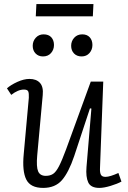

<svg xmlns="http://www.w3.org/2000/svg" viewBox="-20 -905 624 939"><path d="M14 -473Q33 -490 65 -504.5Q97 -519 124 -519Q158 -519 175.5 -499.5Q193 -480 189 -440L162 -145Q157 -89 166.5 -67Q176 -45 204 -45Q225 -45 239.5 -54.5Q254 -64 268.5 -92Q283 -120 303 -174L424 -506H485L469 -82Q468 -61 473.5 -50.5Q479 -40 496 -40Q507 -40 523 -45Q539 -50 559 -59L574 -17Q554 -6 521 4Q488 14 466 14Q424 14 411.5 -13Q399 -40 403 -88L427 -374L420 -375L343 -142Q316 -62 283 -24Q250 14 191 14Q129 14 108.5 -27Q88 -68 96 -151L121 -427Q122 -449 118 -458Q114 -467 97 -467Q68 -467 35 -441ZM140 -681Q140 -704 155 -720.5Q170 -737 193 -737Q218 -737 231 -722.5Q244 -708 244 -685Q244 -662 229.5 -645.5Q215 -629 190 -629Q168 -629 154 -643.5Q140 -658 140 -681ZM328 -681Q328 -704 343 -720.5Q358 -737 382 -737Q406 -737 419 -722.5Q432 -708 432 -685Q432 -662 417.5 -645.5Q403 -629 379 -629Q356 -629 342 -643.5Q328 -658 328 -681ZM158 -885H437L434 -825H155Z"/></svg>

Font: Literata 12pt Light
Style: Italic
Weight: 300
Italic angle: -2°
Designer: Latin by Veronika Burian and Jose Scaglione. Greek by Irene Vlachou. Cyrillic by Vera Evstafieva
Foundry: TypeTogether
Version: Version 3.002